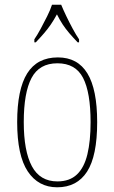

<svg xmlns="http://www.w3.org/2000/svg" viewBox="-20 -786 486 816"><path d="M223 10Q143 10 98 -57.5Q53 -125 53 -267Q53 -406 95.5 -474Q138 -542 226 -542Q310 -542 351.5 -474Q393 -406 393 -267Q393 -123 350 -56.5Q307 10 223 10ZM224 -15Q276 -15 307 -44.5Q338 -74 351.5 -130.5Q365 -187 365 -267Q365 -393 333 -455Q301 -517 224 -517Q147 -517 114 -454.5Q81 -392 81 -267Q81 -144 115.5 -79.5Q150 -15 224 -15ZM126 -619Q139 -638 153 -664Q167 -690 180.5 -717Q194 -744 201 -766H240Q249 -744 262 -717Q275 -690 289 -664Q303 -638 316 -619V-606H310Q290 -627 274.5 -645Q259 -663 246.5 -682Q234 -701 222 -725Q209 -701 196 -682Q183 -663 167.5 -645Q152 -627 132 -606H126Z"/></svg>

Font: Noto Serif Khmer Condensed Thin
Style: Regular
Weight: 250
Width: 3
Designer: Danh Hong and the Monotype Design Team
Foundry: Monotype Imaging Inc.
Version: Version 2.004